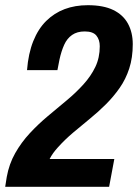

<svg xmlns="http://www.w3.org/2000/svg" viewBox="-32 -719 531 739"><path d="M-12 0 -6 -38Q3 -88 26.5 -129.5Q50 -171 82.5 -206Q115 -241 152 -272Q189 -303 224.5 -332.5Q260 -362 289 -394Q318 -426 335 -461.5Q352 -497 352 -541Q352 -566 339 -582Q326 -598 294 -598Q265 -598 245.5 -584.5Q226 -571 215 -546.5Q204 -522 197 -490L189 -449H72Q77 -513 96 -560.5Q115 -608 146 -638.5Q177 -669 217 -684Q257 -699 306 -699Q366 -699 404 -680.5Q442 -662 460.5 -628Q479 -594 479 -549Q479 -497 465.5 -455.5Q452 -414 428.5 -380.5Q405 -347 376 -318Q347 -289 314.5 -262.5Q282 -236 250 -209Q218 -182 191 -152Q181 -141 173 -130Q165 -119 159 -107H408L388 0Z"/></svg>

Font: Archivo Condensed
Style: Bold Italic
Weight: 700
Width: 3
Italic angle: -10°
Designer: Hector Gatti
Foundry: Omnibus-Type
Version: Version 2.001